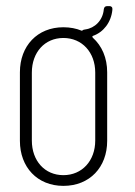

<svg xmlns="http://www.w3.org/2000/svg" viewBox="-20 -599 441 627"><path d="M284 -482C318 -494 343 -526 347 -567C348 -575 344 -579 338 -579H330C324 -579 320 -576 319 -569C316 -532 289 -507 259 -503C255 -502 252 -502 251 -501C249 -499 248 -498 246 -499C229 -506 209 -510 187 -510C102 -510 45 -449 45 -363V-139C45 -53 102 8 187 8C273 8 330 -53 330 -139V-363C330 -410 313 -449 283 -476C281 -479 281 -481 284 -482ZM291 -362V-140C291 -74 248 -27 187 -27C126 -27 84 -74 84 -140V-362C84 -428 126 -475 187 -475C248 -475 291 -428 291 -362Z"/></svg>

Font: Barlow Condensed ExtraLight
Style: Regular
Weight: 275
Width: 3
Designer: Jeremy Tribby
Foundry: Tribby Type
Version: Version 1.422;hotconv 1.0.109;makeotfexe 2.5.65596